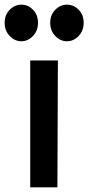

<svg xmlns="http://www.w3.org/2000/svg" viewBox="-53 -806 380 826"><path d="M77 0V-546H196L194 0ZM39 -628.5Q10.5 -628.5 -11.2 -651.2Q-33 -674 -33 -707.5Q-33 -742 -11.2 -764Q10.5 -786 39 -786Q67.5 -786 89 -764Q110.5 -742 110.5 -707.5Q110.5 -674 88.8 -651.2Q67 -628.5 39 -628.5ZM235 -628.5Q206.5 -628.5 184.8 -651.2Q163 -674 163 -707.5Q163 -742 184.8 -764Q206.5 -786 235 -786Q264 -786 285.5 -764Q307 -742 307 -707.5Q307 -674 285.2 -651.2Q263.5 -628.5 235 -628.5Z"/></svg>

Font: Spline Sans Medium
Style: Regular
Weight: 500
Designer: Eben Sorkin, Mirko Velimirovic
Foundry: Sorkin Type
Version: Version 1.000; ttfautohint (v1.8.3)